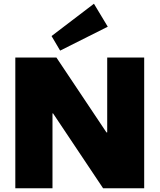

<svg xmlns="http://www.w3.org/2000/svg" viewBox="-20 -1008 854 1028"><path d="M752 -700V0H532L264 -401H261V0H62V-700H282L550 -299H554V-700ZM557 -865 302 -737 256 -815 483 -988Z"/></svg>

Font: Pathway Extreme ExtraBold
Style: Regular
Weight: 800
Designer: Eduardo Rodriguez Tunni
Foundry: Eduardo Rodriguez Tunni
Version: Version 1.001;gftools[0.9.26]